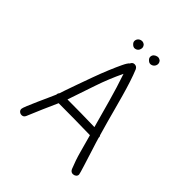

<svg xmlns="http://www.w3.org/2000/svg" viewBox="-226 -967 1124 1124"><g transform="rotate(45 335.5 -405.0)"><path d="M591 -10Q591 1 582.5 7.5Q574 14 563 14Q547 14 539 -3Q518 -54 503 -109Q488 -164 473 -218Q342 -221 211 -221Q169 -128 130 -34Q123 -18 107 -18Q96 -18 88 -25Q80 -32 80 -43Q80 -50 91.5 -78Q103 -106 118 -139.5Q133 -173 147 -204Q161 -235 166 -247Q166 -258 173 -265Q174 -269 184.5 -299.5Q195 -330 210.5 -373.5Q226 -417 244.5 -468Q263 -519 281.5 -563.5Q300 -608 315.5 -640.5Q331 -673 341 -680Q349 -697 364 -697Q382 -697 390 -680Q403 -649 417 -606Q431 -563 444 -516.5Q457 -470 469 -425.5Q481 -381 490 -348L515 -260Q520 -254 519.5 -249.5Q519 -245 521 -239Q523 -230 529.5 -210.5Q536 -191 543.5 -166.5Q551 -142 559.5 -115.5Q568 -89 575 -66.5Q582 -44 586.5 -28.5Q591 -13 591 -10ZM458 -270Q434 -357 410.5 -441.5Q387 -526 358 -611Q319 -530 290 -444Q261 -358 232 -273Q345 -273 458 -270ZM453 -815Q462 -804 460.5 -792Q459 -780 451 -772Q443 -764 431 -762.5Q419 -761 408 -772Q397 -782 398 -794Q399 -806 407.5 -813.5Q416 -821 428 -823Q440 -825 452 -816ZM321 -815Q330 -804 328.5 -792Q327 -780 319.5 -772Q312 -764 300 -762.5Q288 -761 277 -772Q266 -782 267 -794Q268 -806 276 -814Q284 -822 296.5 -823.5Q309 -825 320 -816Z"/></g></svg>

Font: Wynona
Style: Regular
Weight: 400
Italic angle: -12°
Designer: Kanati
Foundry: Kanati and Michael Everson
Version: Version 2.000